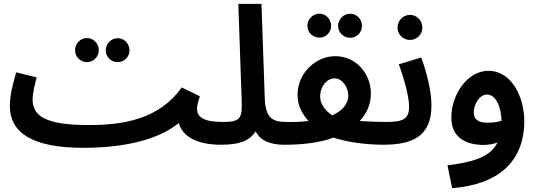

<svg xmlns="http://www.w3.org/2000/svg" viewBox="-20 -745 2785 995"><path d="M431 -423C464 -423 492 -451 492 -485C492 -519 464 -548 431 -548C396 -548 369 -519 369 -485C369 -451 396 -423 431 -423ZM590 -423C624 -423 651 -450 651 -484C651 -519 624 -547 590 -547C556 -547 528 -519 528 -484C528 -450 556 -423 590 -423ZM411 21 412 20V21C621 21 801 -20 907 -108C924 -36 1005 5 1124 5C1167 5 1192 -22 1192 -56C1192 -88 1175 -113 1134 -113C1029 -113 1001 -142 1001 -182C1001 -196 1006 -219 1016 -246L922 -292C803 -125 618 -97 438 -97V-96L437 -97C219 -97 149 -143 149 -229C149 -262 161 -310 170 -344L64 -370C49 -319 31 -253 31 -196C31 -60 143 21 411 21Z M1124 5C1216 5 1271 -12 1305 -64C1330 -15 1383 5 1451 5C1494 5 1520 -22 1520 -56C1520 -88 1503 -113 1461 -113C1388 -113 1355 -138 1352 -239L1335 -725H1215L1232 -238C1235 -136 1235 -113 1134 -113Z M1635 -550C1669 -550 1696 -577 1696 -611C1696 -646 1669 -674 1635 -674C1601 -674 1573 -646 1573 -611C1573 -577 1601 -550 1635 -550ZM1795 -549C1828 -549 1856 -577 1856 -611C1856 -645 1828 -674 1795 -674C1760 -674 1732 -645 1732 -611C1732 -577 1760 -549 1795 -549ZM1451 5C1551 6 1643 -8 1697 -28C1701 -29 1704 -30 1708 -32C1776 -9 1874 5 1967 5C2010 5 2036 -22 2036 -56C2036 -88 2018 -113 1977 -113C1937 -113 1889 -115 1844 -118C1879 -155 1902 -202 1902 -261C1902 -360 1828 -454 1717 -454C1620 -454 1522 -370 1522 -253C1522 -194 1549 -151 1579 -118C1545 -114 1505 -112 1461 -113ZM1639 -246C1639 -296 1673 -339 1714 -339C1756 -339 1785 -289 1785 -250C1785 -205 1752 -170 1702 -147C1665 -172 1639 -205 1639 -246Z M2105 -538C2140 -538 2169 -566 2169 -602C2169 -638 2140 -668 2105 -668C2069 -668 2040 -638 2040 -602C2040 -566 2069 -538 2105 -538ZM1967 5C2113 5 2216 -35 2216 -199C2216 -276 2188 -380 2163 -447L2047 -412C2073 -339 2100 -247 2100 -193C2100 -126 2068 -113 1977 -113Z M2323 230C2560 212 2697 94 2697 -118C2697 -238 2634 -378 2511 -378C2402 -378 2319 -255 2319 -136C2319 -37 2388 6 2486 6C2513 6 2537 1 2558 -6C2519 71 2429 95 2299 112ZM2435 -161C2435 -204 2464 -255 2504 -255C2552 -255 2578 -185 2579 -119C2557 -112 2531 -109 2508 -109C2457 -109 2435 -128 2435 -161Z"/></svg>

Font: Noto Sans Arabic UI SmBd
Style: Regular
Weight: 600
Designer: Monotype Design Team, Nadine Chahine and Nizar Qandah
Foundry: Monotype Imaging Inc.
Version: Version 2.010